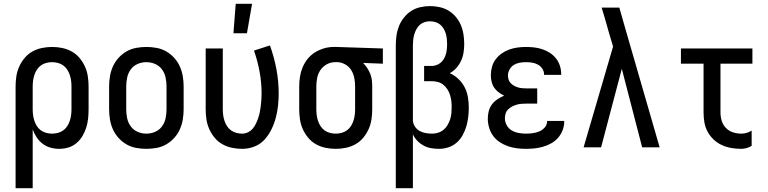

<svg xmlns="http://www.w3.org/2000/svg" viewBox="-20 -775 4040 1010"><path d="M62 215V-320Q62 -347 66 -373.5Q70 -400 81 -424.5Q92 -449 109.5 -470Q127 -491 150.5 -504Q174 -517 200.5 -522.5Q227 -528 254 -528Q281 -528 307.5 -522.5Q334 -517 357.5 -504Q381 -491 398.5 -470Q416 -449 427 -424.5Q438 -400 442 -373.5Q446 -347 446 -320V-200Q446 -176 443.5 -151.5Q441 -127 433.5 -103.5Q426 -80 413.5 -59Q401 -38 382 -22Q363 -6 339.5 1Q316 8 291 8Q268 8 245 1.5Q222 -5 204 -19Q186 -33 173 -52.5Q160 -72 152 -94V215ZM254 -72Q269 -72 284.5 -76Q300 -80 312.5 -89Q325 -98 333.5 -111Q342 -124 347 -139Q352 -154 354 -169.5Q356 -185 356 -200V-320Q356 -335 354 -350.5Q352 -366 347 -381Q342 -396 333.5 -409Q325 -422 312.5 -431Q300 -440 284.5 -444Q269 -448 254 -448Q239 -448 223.5 -444Q208 -440 195.5 -431Q183 -422 174.5 -409Q166 -396 161 -381Q156 -366 154 -350.5Q152 -335 152 -320V-200Q152 -185 154 -169.5Q156 -154 161 -139Q166 -124 174.5 -111Q183 -98 195.5 -89Q208 -80 223.5 -76Q239 -72 254 -72Z M750 8Q723 8 696 3Q669 -2 645.5 -15.5Q622 -29 603.5 -49.5Q585 -70 574 -94.5Q563 -119 558.5 -146Q554 -173 554 -200V-320Q554 -347 558.5 -374Q563 -401 574 -425.5Q585 -450 603.5 -470.5Q622 -491 645.5 -504.5Q669 -518 696 -523Q723 -528 750 -528Q777 -528 804 -523Q831 -518 854.5 -504.5Q878 -491 896.5 -470.5Q915 -450 926 -425.5Q937 -401 941.5 -374Q946 -347 946 -320V-200Q946 -173 941.5 -146Q937 -119 926 -94.5Q915 -70 896.5 -49.5Q878 -29 854.5 -15.5Q831 -2 804 3Q777 8 750 8ZM750 -72Q774 -72 796 -81.5Q818 -91 832 -110Q846 -129 851 -152.5Q856 -176 856 -200V-320Q856 -344 851 -367.5Q846 -391 832 -410Q818 -429 796 -438.5Q774 -448 750 -448Q726 -448 704 -438.5Q682 -429 668 -410Q654 -391 649 -367.5Q644 -344 644 -320V-200Q644 -176 649 -152.5Q654 -129 668 -110Q682 -91 704 -81.5Q726 -72 750 -72Z M1254 8Q1227 8 1200.5 2.5Q1174 -3 1150.5 -16Q1127 -29 1109.5 -50Q1092 -71 1081 -95.5Q1070 -120 1066 -146.5Q1062 -173 1062 -200V-520H1152V-200Q1152 -185 1154 -169.5Q1156 -154 1161 -139Q1166 -124 1174.5 -111Q1183 -98 1195.5 -89Q1208 -80 1223.5 -76Q1239 -72 1254 -72Q1270 -72 1285 -79.5Q1300 -87 1310 -99Q1320 -111 1327 -126Q1334 -141 1339 -156Q1344 -171 1347 -187Q1350 -203 1352 -219Q1354 -235 1355 -251Q1356 -267 1356 -283Q1356 -341 1345.5 -398Q1335 -455 1316 -509L1400 -536Q1422 -475 1434 -411.5Q1446 -348 1446 -284Q1446 -251 1442.5 -218.5Q1439 -186 1430.5 -154.5Q1422 -123 1407.5 -93.5Q1393 -64 1371 -40Q1349 -16 1318 -4Q1287 8 1254 8ZM1208 -600 1220 -755H1306L1279 -600Z M1746 8Q1719 8 1692.5 2.5Q1666 -3 1642.5 -16Q1619 -29 1601.5 -50Q1584 -71 1573 -95.5Q1562 -120 1558 -146.5Q1554 -173 1554 -200V-320Q1554 -346 1558 -371.5Q1562 -397 1572 -421Q1582 -445 1598.5 -465.5Q1615 -486 1637 -499.5Q1659 -513 1684 -520.5Q1709 -528 1735 -528H1750L1994 -520V-440L1890 -444Q1902 -432 1911.5 -417.5Q1921 -403 1927.5 -387Q1934 -371 1936 -354Q1938 -337 1938 -320V-200Q1938 -173 1934 -146.5Q1930 -120 1919 -95.5Q1908 -71 1890.5 -50Q1873 -29 1849.5 -16Q1826 -3 1799.5 2.5Q1773 8 1746 8ZM1746 -72Q1761 -72 1776.5 -76Q1792 -80 1804.5 -89Q1817 -98 1825.5 -111Q1834 -124 1839 -139Q1844 -154 1846 -169.5Q1848 -185 1848 -200V-320Q1848 -342 1844 -363.5Q1840 -385 1829 -404Q1818 -423 1799 -434.5Q1780 -446 1758 -448H1743Q1720 -448 1699.5 -437Q1679 -426 1666 -407Q1653 -388 1648.5 -365.5Q1644 -343 1644 -320V-200Q1644 -185 1646 -169.5Q1648 -154 1653 -139Q1658 -124 1666.5 -111Q1675 -98 1687.5 -89Q1700 -80 1715.5 -76Q1731 -72 1746 -72Z M2062 215V-535Q2062 -561 2065.5 -587Q2069 -613 2078.5 -637Q2088 -661 2104.5 -682Q2121 -703 2142.5 -717Q2164 -731 2190 -737Q2216 -743 2242 -743Q2267 -743 2292.5 -737.5Q2318 -732 2339.5 -719Q2361 -706 2377.5 -686.5Q2394 -667 2404 -643.5Q2414 -620 2418 -594.5Q2422 -569 2422 -544Q2422 -521 2418.5 -498.5Q2415 -476 2405.5 -455.5Q2396 -435 2381 -418Q2366 -401 2346 -390Q2371 -379 2391.5 -359.5Q2412 -340 2424.5 -315.5Q2437 -291 2441.5 -263.5Q2446 -236 2446 -209Q2446 -184 2443 -159Q2440 -134 2433 -110Q2426 -86 2413.5 -63.5Q2401 -41 2382 -24.5Q2363 -8 2339 0Q2315 8 2290 8Q2269 8 2248 4.5Q2227 1 2208.5 -9Q2190 -19 2175.5 -34Q2161 -49 2152 -68V215ZM2253 -72Q2269 -72 2285 -77Q2301 -82 2313.5 -92.5Q2326 -103 2334.5 -117.5Q2343 -132 2348 -147.5Q2353 -163 2354.5 -179.5Q2356 -196 2356 -213Q2356 -229 2354 -245Q2352 -261 2347 -276.5Q2342 -292 2333 -306Q2324 -320 2311 -330Q2298 -340 2282 -344Q2266 -348 2250 -348H2211V-428H2250Q2270 -428 2287.5 -438Q2305 -448 2315 -465.5Q2325 -483 2328.5 -502.5Q2332 -522 2332 -542Q2332 -556 2330.5 -570.5Q2329 -585 2325 -598.5Q2321 -612 2313.5 -624.5Q2306 -637 2295 -646Q2284 -655 2270 -659Q2256 -663 2242 -663Q2227 -663 2213 -658.5Q2199 -654 2188 -644Q2177 -634 2170 -620.5Q2163 -607 2159 -593Q2155 -579 2153.5 -564.5Q2152 -550 2152 -535V-139Q2154 -122 2163.5 -108Q2173 -94 2187.5 -86Q2202 -78 2219 -75Q2236 -72 2253 -72Z M2747 8Q2723 8 2699 5Q2675 2 2652 -6Q2629 -14 2608.5 -27.5Q2588 -41 2574 -60.5Q2560 -80 2553 -103.5Q2546 -127 2546 -151Q2546 -171 2551 -190.5Q2556 -210 2568 -226Q2580 -242 2597 -253Q2614 -264 2632 -272Q2617 -279 2603 -289.5Q2589 -300 2579.5 -314Q2570 -328 2566 -345Q2562 -362 2562 -379Q2562 -401 2568 -423Q2574 -445 2587.5 -463Q2601 -481 2619.5 -494Q2638 -507 2659 -514.5Q2680 -522 2702.5 -525Q2725 -528 2747 -528Q2769 -528 2790.5 -525.5Q2812 -523 2833 -516Q2854 -509 2872.5 -497Q2891 -485 2904.5 -468Q2918 -451 2925 -430Q2932 -409 2932 -387V-381H2842V-384Q2842 -400 2832.5 -414Q2823 -428 2809 -435.5Q2795 -443 2779 -445.5Q2763 -448 2747 -448Q2730 -448 2713.5 -445Q2697 -442 2683 -433.5Q2669 -425 2660.5 -409.5Q2652 -394 2652 -378Q2652 -367 2655.5 -356Q2659 -345 2667 -337Q2675 -329 2685 -323.5Q2695 -318 2705.5 -315Q2716 -312 2727.5 -311Q2739 -310 2750 -310H2806V-230H2750Q2737 -230 2724 -229Q2711 -228 2698.5 -224.5Q2686 -221 2674.5 -215Q2663 -209 2653.5 -200Q2644 -191 2640 -178.5Q2636 -166 2636 -153Q2636 -133 2646 -115.5Q2656 -98 2672.5 -88.5Q2689 -79 2708.5 -75.5Q2728 -72 2747 -72Q2765 -72 2783 -74.5Q2801 -77 2817.5 -84Q2834 -91 2846 -105Q2858 -119 2858 -137V-139H2948V-135Q2948 -112 2939.5 -90Q2931 -68 2916 -50.5Q2901 -33 2880.5 -21.5Q2860 -10 2838 -3.5Q2816 3 2793 5.5Q2770 8 2747 8Z M3050 0 3205 -530 3183 -604Q3174 -637 3164.5 -669.5Q3155 -702 3145 -735H3238L3269 -626L3450 0H3358L3251 -413L3142 0Z M3879 8Q3853 8 3827 3.5Q3801 -1 3777 -12Q3753 -23 3734 -41Q3715 -59 3702.5 -82Q3690 -105 3685.5 -131Q3681 -157 3681 -184V-440H3562V-520H3938V-440H3770V-184Q3770 -161 3776.5 -139.5Q3783 -118 3798.5 -102Q3814 -86 3835.5 -79Q3857 -72 3879 -72Q3893 -72 3907.5 -76Q3922 -80 3934 -88V-8Q3922 0 3907.5 4Q3893 8 3879 8Z"/></svg>

Font: Iosevka Medium
Style: Regular
Weight: 500
Monospace: yes
Designer: Belleve Invis
Foundry: Belleve Invis
Version: Version 32.5.0; ttfautohint (v1.8.4)